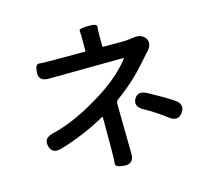

<svg xmlns="http://www.w3.org/2000/svg" viewBox="-117 -939 1233 1123"><g transform="rotate(-15 500.0 -377.0)"><path d="M504 45Q447 41 450 19.5Q453 -2 453 -69V-261Q453 -266 449 -264Q312 -188 171 -147Q113 -130 100 -181Q87 -232 146 -246Q296 -281 475 -397Q535 -435 589 -484Q637 -529 660 -561Q663 -565 658 -565L207 -561Q145 -561 148 -613Q151 -664 173.5 -661.5Q196 -659 269 -659H450Q455 -659 455 -664V-718Q455 -774 453 -786Q451 -798 506 -799Q562 -801 559.5 -781.5Q557 -762 557 -718V-664Q557 -659 562 -659H675Q703 -659 730 -663L745 -665Q797 -673 819 -639Q840 -604 803 -564L795 -556Q775 -534 756 -512Q672 -415 567 -340Q555 -331 555 -316L559 -13Q560 48 504 45ZM905 -167Q873 -123 825 -160Q755 -213 695 -245Q642 -274 665 -317Q689 -359 741 -331Q833 -281 886 -246Q936 -212 905 -167Z"/></g></svg>

Font: Resource Han Rounded JP Medium
Style: Regular
Weight: 500
Designer: Cyano Hao (round all glyphs); Ryoko NISHIZUKA 西塚涼子 (kana, bopomofo & ideographs); Paul D. Hunt (Latin, Greek & Cyrillic)
Foundry: Cyano Hao
Version: 0.990